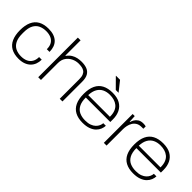

<svg xmlns="http://www.w3.org/2000/svg" viewBox="106 -1594 2477 2477"><g transform="rotate(45 1344.0 -355.5)"><path d="M297 12Q215 12 160 -19Q105 -50 77.5 -111.5Q50 -173 50 -263Q50 -353 77.5 -414.5Q105 -476 160.5 -507Q216 -538 300 -538Q354 -538 395 -524Q436 -510 463.5 -483.5Q491 -457 504.5 -419Q518 -381 518 -334H469Q469 -391 447.5 -426Q426 -461 388 -477.5Q350 -494 299 -494Q244 -494 199.5 -473.5Q155 -453 129 -405.5Q103 -358 103 -276V-251Q103 -172 128 -124Q153 -76 197 -54.5Q241 -33 298 -33Q350 -33 388.5 -50.5Q427 -68 448.5 -104Q470 -140 470 -192H518Q518 -148 504 -111Q490 -74 462.5 -46.5Q435 -19 393.5 -3.5Q352 12 297 12Z M646 0V-723H696V-445H702Q729 -483 762 -503Q795 -523 830.5 -530.5Q866 -538 902 -538Q961 -538 1002.5 -521Q1044 -504 1066 -465.5Q1088 -427 1088 -361V0H1039V-355Q1039 -401 1027.5 -428.5Q1016 -456 996 -470Q976 -484 949 -489Q922 -494 891 -494Q843 -494 798 -472.5Q753 -451 724.5 -410Q696 -369 696 -308V0Z M1464 12Q1383 12 1326.5 -18Q1270 -48 1241 -109Q1212 -170 1212 -263Q1212 -356 1241 -417Q1270 -478 1327 -508Q1384 -538 1468 -538Q1552 -538 1606 -507Q1660 -476 1686 -422Q1712 -368 1712 -299V-249H1265Q1265 -170 1291 -122Q1317 -74 1362.5 -53.5Q1408 -33 1468 -33Q1521 -33 1556.5 -46.5Q1592 -60 1614 -81Q1636 -102 1647 -127Q1658 -152 1659 -174H1706Q1705 -143 1692 -110.5Q1679 -78 1651.5 -50.5Q1624 -23 1577.5 -5.5Q1531 12 1464 12ZM1265 -293H1661Q1661 -352 1645 -390.5Q1629 -429 1601 -451.5Q1573 -474 1537.5 -484Q1502 -494 1462 -494Q1405 -494 1362 -473Q1319 -452 1293.5 -408Q1268 -364 1265 -293ZM1521 -591H1470L1342 -720L1343 -723H1416Z M1843 0V-526H1881L1886 -429H1892Q1897 -450 1911.5 -475.5Q1926 -501 1954 -519.5Q1982 -538 2026 -538Q2040 -538 2053.5 -536.5Q2067 -535 2075 -532V-489H2044Q2000 -489 1970.5 -471.5Q1941 -454 1924 -425Q1907 -396 1900 -363Q1893 -330 1893 -300V0Z M2387 12Q2306 12 2249.5 -18Q2193 -48 2164 -109Q2135 -170 2135 -263Q2135 -356 2164 -417Q2193 -478 2250 -508Q2307 -538 2391 -538Q2475 -538 2529 -507Q2583 -476 2609 -422Q2635 -368 2635 -299V-249H2188Q2188 -170 2214 -122Q2240 -74 2285.5 -53.5Q2331 -33 2391 -33Q2444 -33 2479.5 -46.5Q2515 -60 2537 -81Q2559 -102 2570 -127Q2581 -152 2582 -174H2629Q2628 -143 2615 -110.5Q2602 -78 2574.5 -50.5Q2547 -23 2500.5 -5.5Q2454 12 2387 12ZM2188 -293H2584Q2584 -352 2568 -390.5Q2552 -429 2524 -451.5Q2496 -474 2460.5 -484Q2425 -494 2385 -494Q2328 -494 2285 -473Q2242 -452 2216.5 -408Q2191 -364 2188 -293Z"/></g></svg>

Font: Archivo SemiExpanded Thin
Style: Regular
Weight: 250
Width: 6
Designer: Hector Gatti
Foundry: Omnibus-Type
Version: Version 2.001